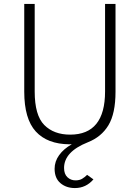

<svg xmlns="http://www.w3.org/2000/svg" viewBox="-20 -720 709 974"><path d="M257 136Q257 99 280 67Q303 35 344 12H332Q220 11 161.5 -53Q103 -117 103 -255V-700H156V-256Q156 -135 204.5 -86Q253 -37 336 -37Q513 -37 513 -256V-700H566V-255Q566 -144 530 -84.5Q494 -25 425 2Q305 50 305 132Q305 163 322 179Q339 195 363 195Q383 195 396.5 187Q410 179 422 167L454 190Q416 234 360 234Q316 234 286.5 209Q257 184 257 136Z"/></svg>

Font: Overpass ExtraLight
Style: Regular
Weight: 200
Designer: Delve Withrington, Thomas Jockin
Foundry: Delve Fonts
Version: Version 3.000;DELV;Overpass